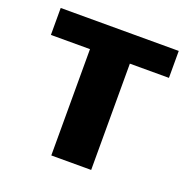

<svg xmlns="http://www.w3.org/2000/svg" viewBox="-121 -795 910 914"><g transform="rotate(20 334.0 -337.5)"><path d="M232.5 0H434.5V-538.5H632.5V-675H34.5V-538.5H232.5Z"/></g></svg>

Font: Anybody Thin ExtraBold
Style: Regular
Weight: 800
Version: Version 1.113;gftools[0.9.25]